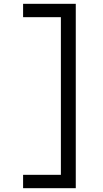

<svg xmlns="http://www.w3.org/2000/svg" viewBox="-20 -843 540 1006"><path d="M101 143V73H299V-753H101V-823H377V143Z"/></svg>

Font: Iosevka Custom
Style: Regular
Weight: 400
Monospace: yes
Designer: Belleve Invis
Foundry: Belleve Invis
Version: Version 32.5.0; ttfautohint (v1.8.4)